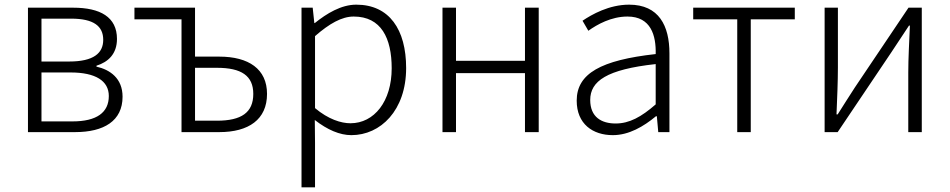

<svg xmlns="http://www.w3.org/2000/svg" viewBox="-20 -567 4075 824"><path d="M100 0H302C426 0 506 -48 506 -152C506 -231 452 -268 394 -281V-285C445 -301 482 -336 482 -400C482 -494 410 -534 294 -534H100ZM158 -303V-487H285C382 -487 423 -455 423 -396C423 -339 382 -303 277 -303ZM158 -46V-256H283C390 -256 447 -220 447 -155C447 -84 395 -46 291 -46Z M759 0H921C1047 0 1126 -54 1126 -164C1126 -271 1047 -324 921 -324H817V-534H557V-484H759ZM817 -49V-276H911C1016 -276 1067 -242 1067 -164C1067 -84 1016 -49 911 -49Z M1274 237H1332V46L1331 -52C1385 -10 1438 13 1488 13C1613 13 1723 -93 1723 -275C1723 -440 1651 -547 1509 -547C1444 -547 1382 -509 1331 -468H1329L1322 -534H1274ZM1484 -38C1444 -38 1389 -55 1332 -103V-412C1394 -466 1447 -496 1498 -496C1616 -496 1661 -403 1661 -274C1661 -132 1586 -38 1484 -38Z M1879 0H1937V-253H2233V0H2292V-534H2233V-306H1937V-534H1879Z M2610 13C2679 13 2742 -24 2795 -68H2799L2805 0H2853V-338C2853 -456 2808 -547 2680 -547C2594 -547 2520 -505 2480 -478L2505 -435C2543 -462 2603 -496 2673 -496C2774 -496 2796 -414 2794 -335C2560 -309 2455 -252 2455 -135C2455 -35 2524 13 2610 13ZM2622 -37C2562 -37 2513 -64 2513 -138C2513 -219 2584 -269 2794 -292V-119C2732 -65 2681 -37 2622 -37Z M3144 0H3202V-484H3391V-534H2955V-484H3144Z M3519 0H3575L3805 -342C3827 -375 3859 -424 3881 -457H3885C3882 -387 3878 -315 3878 -256V0H3936V-534H3879L3649 -192C3628 -159 3596 -110 3575 -76H3570C3573 -147 3576 -219 3576 -277V-534H3519Z"/></svg>

Font: Noto Sans CJK SC Light
Style: Regular
Weight: 300
Designer: Ryoko NISHIZUKA 西塚涼子 (kana, bopomofo & ideographs); Paul D. Hunt (Latin, Greek & Cyrillic); Sandoll Communications 산돌커뮤니
Foundry: Adobe
Version: Version 2.004;hotconv 1.0.118;makeotfexe 2.5.65603